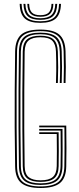

<svg xmlns="http://www.w3.org/2000/svg" viewBox="-20 -957 406 983"><path d="M187.5 5.5Q120 5.5 89.1 -19.9Q58.2 -45.2 57.5 -105.5Q55.8 -210.5 55.2 -305.4Q54.8 -400.2 55.4 -495Q56 -589.8 57.5 -693.8Q58.5 -752.5 87.6 -779Q116.8 -805.5 186.5 -805.5Q254.2 -805.5 283.9 -779.5Q313.5 -753.5 315.5 -694.5Q317 -648.2 317 -613.6Q317 -579 315.5 -532.2H305.8Q307 -575.2 307.1 -611.2Q307.2 -647.2 305.8 -694.2Q303.8 -750.5 275.6 -774Q247.5 -797.5 186.5 -797.5Q123.8 -797.5 95.9 -773.5Q68 -749.5 67.2 -693.5Q65.5 -590.2 65 -494.2Q64.5 -398.2 65.1 -302.8Q65.8 -207.2 67.2 -105.8Q68 -49.5 96.5 -26Q125 -2.5 187.5 -2.5Q251.8 -2.5 280.1 -26.5Q308.5 -50.5 309.5 -105.8Q310 -135.5 310.2 -164.4Q310.5 -193.2 310.4 -227Q310.2 -260.8 309.8 -305.2H180.8V-313.8H319.2Q320.2 -243.8 320.2 -198.2Q320.2 -152.8 319.2 -105.5Q318.2 -46.2 287.6 -20.4Q257 5.5 187.5 5.5ZM187.5 -10.2Q129.8 -10.2 103.9 -32.4Q78 -54.5 77 -106Q75.5 -207.8 74.9 -302.4Q74.2 -397 74.9 -492.8Q75.5 -588.5 77 -693.8Q78 -744.2 102.9 -767Q127.8 -789.8 186.5 -789.8Q243.5 -789.8 268.8 -767.6Q294 -745.5 295.8 -694.2Q297.5 -648.5 297.5 -612.9Q297.5 -577.2 295.8 -532.2H286Q287.8 -577 287.8 -612.5Q287.8 -648 286 -693Q284.2 -741 261 -761.4Q237.8 -781.8 186.5 -781.8Q133.8 -781.8 110.8 -761.1Q87.8 -740.5 86.8 -693.5Q85.2 -588.8 84.6 -493.5Q84 -398.2 84.6 -303.6Q85.2 -209 86.8 -105.8Q87.8 -57 112.2 -37.6Q136.8 -18.2 187.5 -18.2Q241 -18.2 265 -38.4Q289 -58.5 290 -106Q290.8 -146 290.9 -186.1Q291 -226.2 290.2 -288.2H180.8V-296.8H300Q300.5 -238 300.5 -193.4Q300.5 -148.8 299.8 -105.8Q298.8 -54.5 272.6 -32.4Q246.5 -10.2 187.5 -10.2ZM187.5 -25.8Q142.5 -25.8 119.9 -43.4Q97.2 -61 96.5 -106Q95.2 -196 94.6 -289.4Q94 -382.8 94.4 -483Q94.8 -583.2 96.5 -693.5Q97.2 -738.8 119.8 -756.5Q142.2 -774.2 186.5 -774.2Q233 -774.2 253.8 -755.4Q274.5 -736.5 276.2 -693Q277.8 -649.2 277.8 -612.9Q277.8 -576.5 276.2 -532.2H266.5Q267.8 -568.2 268 -593Q268.2 -617.8 267.9 -640.4Q267.5 -663 266.5 -693.2Q265.2 -730.8 247.6 -748.5Q230 -766.2 186.5 -766.2Q146.5 -766.2 126.8 -749.9Q107 -733.5 106.2 -692Q105 -598 104.4 -498.8Q103.8 -399.5 104.2 -300.2Q104.8 -201 106.2 -107Q107 -65.2 127.5 -49.5Q148 -33.8 187.5 -33.8Q231 -33.8 250.4 -50.8Q269.8 -67.8 270.5 -107Q271.2 -143 271.2 -181.9Q271.2 -220.8 270.5 -271H180.8V-279.8H280.2Q281 -225.2 281 -183.8Q281 -142.2 280.2 -106Q279.5 -62.2 257.4 -44Q235.2 -25.8 187.5 -25.8ZM186.5 -840Q131.5 -840 106.9 -862.6Q82.2 -885.2 80.8 -937.2H90.5Q92 -889.5 114.4 -868.8Q136.8 -848 186.5 -848Q236.5 -848 258.8 -868.8Q281 -889.5 282.5 -937.2H292.2Q290.5 -885.2 266 -862.6Q241.5 -840 186.5 -840ZM186.5 -855.5Q141.8 -855.5 121.6 -874.5Q101.5 -893.5 100.2 -937.2H110Q111.2 -898 129 -880.8Q146.8 -863.5 186.5 -863.5Q226.2 -863.5 244 -880.8Q261.8 -898 263 -937.2H272.8Q271.5 -893.5 251.4 -874.5Q231.2 -855.5 186.5 -855.5ZM186.5 -871.2Q152 -871.2 136.5 -886.6Q121 -902 119.8 -937.2H129.2Q130 -906 143.4 -892.6Q156.8 -879.2 186.5 -879.2Q216.2 -879.2 229.6 -892.6Q243 -906 243.8 -937.2H253.2Q252.2 -902 236.6 -886.6Q221 -871.2 186.5 -871.2Z"/></svg>

Font: Big Shoulders Inline Text Thin ExtraLight
Style: Regular
Weight: 250
Version: Version 2.002